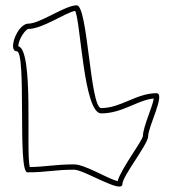

<svg xmlns="http://www.w3.org/2000/svg" viewBox="-20 -723 650 723"><path d="M49 -549C49 -575 77 -614 87 -614C140 -614 227 -676 263 -682C284 -641 295 -296 361 -296C441 -296 499 -347 559 -352C554 -319 519 -247 518 -210C515 -191 435 -86 423 -41C385 -50 300 -104 259 -104C188 -104 155 -95 92 -94C77 -153 108 -534 49 -549ZM43 -530C81 -530 45 -74 83 -74C155 -74 187 -84 259 -84C297 -84 441 9 441 -30C441 -60 538 -180 538 -210C538 -247 605 -372 569 -372C494 -372 435 -316 361 -316C319 -316 311 -703 269 -703C225 -703 131 -634 87 -634C45 -634 8 -530 43 -530Z"/></svg>

Font: CiSf CamouflageKit II
Style: Outline
Weight: 400
Version: Version 1